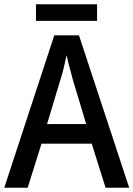

<svg xmlns="http://www.w3.org/2000/svg" viewBox="-20 -882 627 902"><path d="M476 0 411 -207H175L110 0H0L235 -716H351L587 0ZM322 -508Q319 -522 313 -543Q307 -564 301.5 -585.5Q296 -607 293 -623Q287 -594 279 -561.5Q271 -529 264 -508L201 -299H385ZM436 -862V-784H149V-862Z"/></svg>

Font: Noto Sans Ethiopic SemiCondensed Medium
Style: Regular
Weight: 500
Width: 4
Designer: Monotype Design Team
Foundry: Monotype Imaging Inc.
Version: Version 2.102; ttfautohint (v1.8.4.7-5d5b)